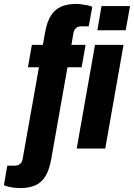

<svg xmlns="http://www.w3.org/2000/svg" viewBox="-96 -755 681 976"><path d="M7 201Q-4 201 -20 199.5Q-36 198 -51.5 194.5Q-67 191 -76 186L-59 87H-20Q-2 87 8 76.5Q18 66 20 48L102 -413H46L66 -527H122L133 -589Q143 -646 164 -677.5Q185 -709 216.5 -722Q248 -735 290 -735Q302 -735 318 -733Q334 -731 349 -728Q364 -725 373 -720L355 -621H317Q299 -621 289.5 -611.5Q280 -602 277 -585L267 -527H339L319 -413H247L164 56Q154 111 133.5 143Q113 175 81.5 188Q50 201 7 201ZM399 -601 420 -724H565L543 -601ZM294 0 387 -527H532L439 0Z"/></svg>

Font: Archivo Condensed ExtraBold
Style: Italic
Weight: 800
Width: 3
Italic angle: -10°
Designer: Hector Gatti
Foundry: Omnibus-Type
Version: Version 2.001